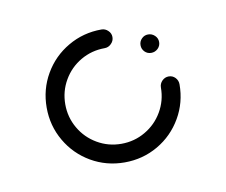

<svg xmlns="http://www.w3.org/2000/svg" viewBox="-40 -563 367 312"><g transform="rotate(-10 143.5 -407.5)"><path d="M217 -495.6Q223.3 -495.6 228 -491.1Q232.6 -486.7 232.6 -480.4Q232.6 -474.1 228 -469.6Q223.3 -465.2 217 -465.2Q210.7 -465.2 206.3 -469.6Q201.9 -474.1 201.9 -480.4Q201.9 -486.7 206.3 -491.1Q210.7 -495.6 217 -495.6ZM238.1 -422.6Q244.4 -422.6 248.9 -418Q253.3 -413.3 253.3 -407Q253.3 -377 238.7 -351.9Q224.1 -326.7 198.9 -312Q173.7 -297.4 143.7 -297.4Q113.7 -297.4 88.5 -312Q63.3 -326.7 48.7 -351.9Q34.1 -377 34.1 -407Q34.1 -437 48.7 -462.2Q63.3 -487.4 88.5 -502Q113.7 -516.7 143.7 -516.7Q150 -516.7 154.6 -512.2Q159.3 -507.8 159.3 -501.5Q159.3 -495.2 154.6 -490.6Q150 -485.9 143.7 -485.9Q122.2 -485.9 104.1 -475.4Q85.9 -464.8 75.4 -446.7Q64.8 -428.5 64.8 -407Q64.8 -385.6 75.4 -367.4Q85.9 -349.3 104.1 -338.7Q122.2 -328.1 143.7 -328.1Q165.2 -328.1 183.3 -338.7Q201.5 -349.3 212 -367.4Q222.6 -385.6 222.6 -407Q222.6 -413.3 227.2 -418Q231.9 -422.6 238.1 -422.6Z"/></g></svg>

Font: 26F Galaxy Sans Ultra Light
Style: Regular
Weight: 200
Designer: C₂₉H₂₅N₃O₅
Version: Version 1.100